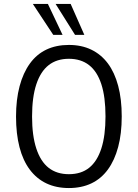

<svg xmlns="http://www.w3.org/2000/svg" viewBox="-20 -941 695 970"><path d="M328 9Q264 9 214.5 -14.5Q165 -38 130.5 -84Q96 -130 78.5 -197.5Q61 -265 61 -352Q61 -438 79 -505.5Q97 -573 131 -620Q165 -667 214.5 -690.5Q264 -714 328 -714Q392 -714 441.5 -690Q491 -666 525 -620.5Q559 -575 577 -507.5Q595 -440 595 -353Q595 -266 577 -198.5Q559 -131 525 -84.5Q491 -38 441.5 -14.5Q392 9 328 9ZM328 -61Q390 -61 430.5 -93.5Q471 -126 492 -191Q513 -256 513 -353Q513 -451 492 -515.5Q471 -580 430 -612Q389 -644 328 -644Q267 -644 226 -612Q185 -580 163.5 -515Q142 -450 142 -352Q142 -256 163.5 -190.5Q185 -125 226 -93Q267 -61 328 -61ZM359 -765 261 -921H337L406 -765ZM249 -765 146 -921H222L296 -765Z"/></svg>

Font: Nunito Sans 10pt Condensed
Style: Regular
Weight: 400
Width: 3
Designer: Vernon Adams
Foundry: Vernon Adams
Version: Version 3.101;gftools[0.9.27]